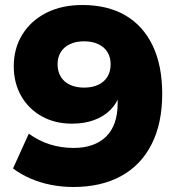

<svg xmlns="http://www.w3.org/2000/svg" viewBox="-20 -736 711 767"><path d="M273 11Q227 11 184 2.5Q141 -6 102.5 -22.5Q64 -39 32 -63L95 -202Q135 -173 180 -159Q225 -145 274 -145Q316 -145 348.5 -156.5Q381 -168 404 -190.5Q427 -213 438.5 -246.5Q450 -280 450 -323V-361H459Q448 -324 421 -297Q394 -270 355 -256Q316 -242 268 -242Q200 -242 147.5 -271Q95 -300 65 -352Q35 -404 35 -471Q35 -543 69.5 -598.5Q104 -654 165.5 -685Q227 -716 309 -716Q410 -716 481 -674.5Q552 -633 590 -553.5Q628 -474 628 -361Q628 -243 585.5 -159.5Q543 -76 463.5 -32.5Q384 11 273 11ZM316 -386Q349 -386 373 -397.5Q397 -409 409.5 -430Q422 -451 422 -479Q422 -507 409.5 -527.5Q397 -548 373 -559.5Q349 -571 316 -571Q283 -571 259 -559.5Q235 -548 222.5 -527.5Q210 -507 210 -479Q210 -451 222.5 -430Q235 -409 259 -397.5Q283 -386 316 -386Z"/></svg>

Font: Nunito Sans 10pt SemiExpanded Black
Style: Regular
Weight: 900
Width: 6
Designer: Vernon Adams
Foundry: Vernon Adams
Version: Version 3.101;gftools[0.9.27]